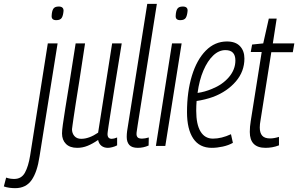

<svg xmlns="http://www.w3.org/2000/svg" viewBox="-152 -760 1553 1000"><path d="M154 -726Q179 -726 179 -704Q177 -679 169.5 -667Q162 -655 141 -655Q116 -655 117 -677Q118 -702 125.5 -714Q133 -726 154 -726ZM148 -534 54 54Q42 136 12.5 178Q-17 220 -73 220Q-87 220 -102.5 218Q-118 216 -132 211L-120 165Q-108 169 -98.5 170.5Q-89 172 -78 172Q-40 172 -22 139Q-4 106 5 50L97 -534Z M250 10Q212 10 191.5 -10.5Q171 -31 171 -65Q171 -81 175.5 -112.5Q180 -144 188.5 -198Q197 -252 210.5 -334Q224 -416 242 -534H291Q274 -420 262 -344Q250 -268 242.5 -221Q235 -174 231.5 -148.5Q228 -123 226 -110Q224 -97 223 -87Q223 -66 235.5 -51.5Q248 -37 271 -37Q312 -37 359 -69L432 -534H482Q460 -401 446.5 -315Q433 -229 425 -179Q417 -129 413.5 -105Q410 -81 409 -73Q408 -65 408 -62Q408 -37 430 -37Q441 -37 458 -44V-3Q447 3 433 6.5Q419 10 410 10Q390 10 376.5 -0.5Q363 -11 359 -31Q330 -11 304 -0.5Q278 10 250 10Z M615 -740H665L565 -108Q563 -92 561 -81Q559 -70 559 -62Q559 -51 565 -44.5Q571 -38 588 -38Q602 -38 623 -44L622 -2Q595 10 566 10Q535 10 521.5 -5Q508 -20 508 -47Q508 -54 508.5 -62Q509 -70 510 -77Z M800 -726Q826 -726 825 -704Q823 -679 815.5 -667Q808 -655 787 -655Q762 -655 763 -677Q764 -702 771.5 -714Q779 -726 800 -726ZM660 0 744 -534H794L709 0Z M1061 -16Q1038 -3 1008 3.5Q978 10 951 10Q887 10 854.5 -38.5Q822 -87 822 -176Q822 -282 847.5 -365.5Q873 -449 920 -496.5Q967 -544 1030 -544Q1075 -544 1098 -519.5Q1121 -495 1121 -455Q1121 -388 1076.5 -336Q1032 -284 960 -256Q938 -248 915.5 -242.5Q893 -237 872 -234Q870 -209 870 -183Q870 -112 892.5 -75Q915 -38 957 -38Q1002 -38 1051 -61ZM1022 -499Q988 -499 958.5 -471Q929 -443 907.5 -393Q886 -343 877 -276Q914 -281 952 -297Q1007 -319 1040.5 -358.5Q1074 -398 1074 -445Q1074 -499 1022 -499Z M1301 -47V-3Q1283 4 1265.5 7Q1248 10 1231 10Q1149 10 1149 -73Q1149 -100 1154 -130L1211 -489H1154L1161 -528L1219 -534L1248 -663H1289L1269 -534H1381L1373 -488H1261L1205 -134Q1203 -123 1202 -114Q1201 -105 1201 -96Q1201 -68 1213.5 -53.5Q1226 -39 1255 -39Q1265 -39 1276.5 -41Q1288 -43 1301 -47Z"/></svg>

Font: Georama Condensed Light
Style: Italic
Weight: 300
Width: 3
Italic angle: -9°
Designer: Jean-Baptiste Levee
Foundry: Production Type
Version: Version 1.000